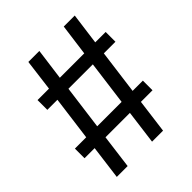

<svg xmlns="http://www.w3.org/2000/svg" viewBox="-191 -788 901 901"><g transform="rotate(-45 259.5 -337.5)"><path d="M504 -453H427L398 -233H466V-169H389L367 0H294L316 -169H154L132 0H60L82 -169H15V-233H90L119 -453H52V-518H128L148 -675H221L200 -518H362L383 -675H456L435 -518H504ZM325 -233 354 -453H192L163 -233Z"/></g></svg>

Font: Sedus Text
Style: Regular
Weight: 400
Designer: TypeMates
Foundry: TypeMates, Runge Thomsen GbR
Version: Version 4.202;PS 004.202;hotconv 1.0.88;makeotf.lib2.5.64775